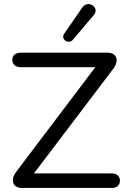

<svg xmlns="http://www.w3.org/2000/svg" viewBox="-20 -931 629 951"><path d="M87 0H533C558 0 574 -13 574 -36C574 -59 558 -72 533 -72H148L540 -589C573 -631 557 -670 514 -670H83C57 -670 41 -657 41 -635C41 -612 57 -598 83 -598H452L61 -81C29 -40 44 0 87 0ZM341 -734 445 -857C476 -892 416 -936 387 -893L298 -764C279 -736 319 -709 341 -734Z"/></svg>

Font: SN Pro Book
Style: Regular
Weight: 350
Designer: Tobias Whetton
Foundry: Supernotes
Version: Version 1.003;Glyphs 3.3 (3324)